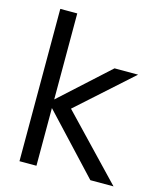

<svg xmlns="http://www.w3.org/2000/svg" viewBox="-114 -846 782 929"><g transform="rotate(15 277.0 -381.5)"><path d="M157 0H72V-763H157V-332L400 -553H518L247 -310L543 0H427L157 -289Z"/></g></svg>

Font: Open Sauce One
Style: Regular
Weight: 400
Designer: Alfredo Marco Pradil
Foundry: Creative Sauce Fz LLC
Version: Version 1.477